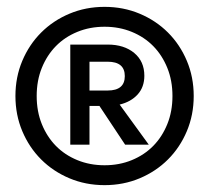

<svg xmlns="http://www.w3.org/2000/svg" viewBox="-20 -750 610 560"><path d="M285 -210Q230 -210 182.5 -230Q135 -250 100 -285Q65 -320 45 -367.5Q25 -415 25 -470Q25 -525 45 -572.5Q65 -620 100 -655Q135 -690 182.5 -710Q230 -730 285 -730Q340 -730 387.5 -710Q435 -690 470 -655Q505 -620 525 -572.5Q545 -525 545 -470Q545 -415 525 -367.5Q505 -320 470 -285Q435 -250 387.5 -230Q340 -210 285 -210ZM87 -470Q87 -425 102 -388Q117 -351 143 -324.5Q169 -298 205.5 -283Q242 -268 285 -268Q328 -268 364.5 -283Q401 -298 427 -324.5Q453 -351 468 -388Q483 -425 483 -470Q483 -515 468 -552Q453 -589 427 -615.5Q401 -642 364.5 -657Q328 -672 285 -672Q242 -672 205.5 -657Q169 -642 143 -615.5Q117 -589 102 -552Q87 -515 87 -470ZM185 -620H294Q342 -620 371.5 -595.5Q401 -571 401 -529Q401 -496 381.5 -474.5Q362 -453 329 -445L414 -328H345L270 -441H241V-328H185ZM294 -486Q344 -486 344 -528Q344 -570 294 -570H241V-486Z"/></svg>

Font: CyStack Display
Style: Regular
Weight: 400
Designer: Weizhong Zhang
Foundry: 本地遙控
Version: Version 1.000;Glyphs 3.1.2 (3151)